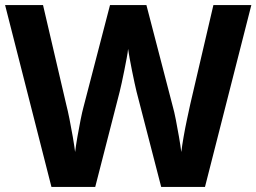

<svg xmlns="http://www.w3.org/2000/svg" viewBox="-20 -734 1007 754"><path d="M967 -714 785 0H613L516 -375Q513 -386 508.5 -408Q504 -430 498.5 -456Q493 -482 489 -505.5Q485 -529 483 -542Q482 -529 477.5 -505.5Q473 -482 468 -456.5Q463 -431 458 -408.5Q453 -386 450 -374L354 0H182L0 -714H149L240 -324Q246 -301 253 -266Q260 -231 266 -196Q272 -161 275 -137Q278 -162 284 -196.5Q290 -231 296.5 -263.5Q303 -296 308 -314L412 -714H555L659 -314Q664 -297 670.5 -264Q677 -231 683 -196Q689 -161 692 -137Q695 -162 701 -196.5Q707 -231 714.5 -266Q722 -301 727 -324L818 -714Z"/></svg>

Font: Noto Sans Tangsa
Style: Bold
Weight: 700
Version: Version 1.504